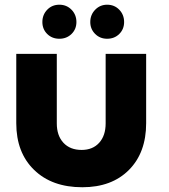

<svg xmlns="http://www.w3.org/2000/svg" viewBox="-20 -786 713 812"><path d="M328.1 5.9Q199.7 5.9 124.3 -67.4Q48.8 -140.6 48.8 -265.1V-558.1H220.2V-264.2Q220.2 -212.4 248.3 -182.1Q276.4 -151.9 325.2 -151.9Q372.1 -151.9 399.4 -182.1Q426.8 -212.4 426.8 -264.2V-558.1H598.1V-265.1Q598.1 -140.6 525.4 -67.4Q452.6 5.9 328.1 5.9ZM159.2 -692.9Q159.2 -723.6 179.7 -744.9Q200.2 -766.1 231 -766.1Q261.7 -766.1 282.5 -744.9Q303.2 -723.6 303.2 -692.9Q303.2 -662.6 282.5 -642.3Q261.7 -622.1 231 -622.1Q200.2 -622.1 179.7 -642.3Q159.2 -662.6 159.2 -692.9ZM433.1 -622.1Q402.8 -622.1 382.3 -642.6Q361.8 -663.1 361.8 -692.9Q361.8 -723.6 382.6 -744.9Q403.3 -766.1 433.1 -766.1Q463.9 -766.1 484.4 -744.9Q504.9 -723.6 504.9 -692.9Q504.9 -662.6 484.4 -642.3Q463.9 -622.1 433.1 -622.1Z"/></svg>

Font: Biathlonist
Style: Bold
Weight: 700
Designer: Go4gold
Foundry: Go4gold
Version: Version 3.010;FEAKit 1.0